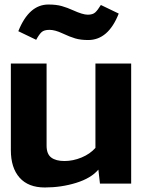

<svg xmlns="http://www.w3.org/2000/svg" viewBox="-20 -812 716 849"><path d="M28 -148V-531H186V-168Q186 -131 206.5 -115.5Q227 -100 265 -100Q303 -100 340.5 -115.5Q378 -131 402 -158V-531H560V0H422L415 -62Q383 -24 317 -3.5Q251 17 178 17Q105 17 66.5 -26.5Q28 -70 28 -148ZM61 -674Q108 -792 194 -792Q229 -792 253.5 -785Q278 -778 302 -767Q346 -747 368 -747Q390 -747 401 -757Q412 -767 426 -790L505 -752Q459 -635 370 -635Q337 -635 313 -642Q289 -649 256 -664.5Q223 -680 199 -680Q175 -680 164 -670Q153 -660 140 -636Z"/></svg>

Font: Fix15 Mono
Style: Bold
Weight: 700
Designer: Carrois Corporate & Edenspiekermann AG
Foundry: Carrois Corporate GbR & Edenspiekermann AG
Version: Version 3.206